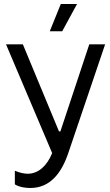

<svg xmlns="http://www.w3.org/2000/svg" viewBox="-20 -741 549 957"><path d="M290 -585 364 -721H283L228 -585ZM131 196C229 196 286 123 320 23L504 -520H425L281 -86H274L94 -520H10L240 22C214 87 170 125 118 125C99 125 78 120 54 110V178C78 193 111 196 131 196Z"/></svg>

Font: Fixel Text Regular
Style: Regular
Weight: 400
Width: 4
Designer: AlfaBravo + MacPaw
Foundry: Kyrylo Tkachov, Marchela Mozhyna, Serhii Makarenko, Maria Weinstein, Zakhar Kryvoshyya
Version: Version 1.211